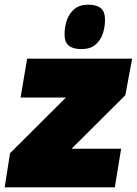

<svg xmlns="http://www.w3.org/2000/svg" viewBox="-32 -801 585 821"><path d="M-12 0 11 -146 250 -384H56L84 -550H533L504 -394L274 -165H486L459 0ZM316 -591Q281 -591 262.5 -605.5Q244 -620 244 -654Q244 -686 254 -715Q264 -744 286.5 -762.5Q309 -781 345 -781Q380 -781 398.5 -766.5Q417 -752 417 -717Q417 -684 407 -655.5Q397 -627 375 -609Q353 -591 316 -591Z"/></svg>

Font: Georama Black
Style: Italic
Weight: 900
Italic angle: -9°
Designer: Jean-Baptiste Levee
Foundry: Production Type
Version: Version 1.000